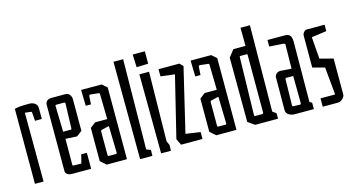

<svg xmlns="http://www.w3.org/2000/svg" viewBox="-81 -1065 2615 1419"><g transform="rotate(-15 1226.5 -355.5)"><path d="M45 -574Q66 -579 87.5 -581Q109 -583 157 -583Q184 -583 201 -569.5Q218 -556 218 -535V-450H166L161 -516Q161 -519 159.5 -520Q158 -521 152 -522L109 -527L111 0H45Z M280 -36V-538Q280 -582 331 -582H435Q454 -582 466 -566.5Q478 -551 478 -531V-290L437 -258L349 -263L348 -65Q348 -57 356 -57L415 -56L432 -122H475V0H331Q307 0 293.5 -9.5Q280 -19 280 -36ZM402 -318Q407 -318 409 -320Q411 -322 411 -329L417 -515Q417 -524 408 -524H350Q344 -524 342.5 -522Q341 -520 341 -515L346 -318Z M551 -38V-292L592 -324H685L681 -517Q681 -525 673 -525L612 -532Q603 -532 601 -524L597 -460H557L554 -582H711L749 -549V0H594ZM679 -58Q685 -58 686.5 -60Q688 -62 688 -67L683 -271L627 -258Q618 -256 618 -247V-67Q618 -58 627 -58Z M839 -721H913L905 -33L938 -20L937 25H843Z M1000 -582H1074L1066 -51L1080 -21L1079 24H1004ZM990 -736H1083V-641L994 -638Z M1140 -48 1254 -514 1147 -527 1146 -582H1306L1331 -557L1215 -69L1327 -53V0H1163Z M1389 -38V-292L1430 -324H1523L1519 -517Q1519 -525 1511 -525L1450 -532Q1441 -532 1439 -524L1435 -460H1395L1392 -582H1549L1587 -549V0H1432ZM1517 -58Q1523 -58 1524.5 -60Q1526 -62 1526 -67L1521 -271L1465 -258Q1456 -256 1456 -247V-67Q1456 -58 1465 -58Z M1679 -36 1677 -528 1719 -582H1812L1811 -721H1883L1877 -62L1905 -42V0H1730ZM1801 -63Q1810 -63 1810 -72V-514Q1810 -518 1808.5 -519Q1807 -520 1801 -520H1759Q1753 -520 1751.5 -519Q1750 -518 1750 -514L1740 -72Q1740 -67 1741.5 -65Q1743 -63 1749 -63Z M1968 -47 1969 -291Q1968 -312 1980.5 -324.5Q1993 -337 2013 -337L2097 -331L2100 -519L2088 -525L1980 -532V-582H2112Q2140 -582 2152 -567.5Q2164 -553 2164 -517L2161 -59L2179 -49V0H2034Q2006 0 1987 -13.5Q1968 -27 1968 -47ZM2097 -66 2095 -276H2039L2034 -270L2030 -66Q2030 -63 2031.5 -62Q2033 -61 2039 -60L2092 -58Z M2247 -64H2359L2339 -275L2247 -300V-543Q2247 -557 2257.5 -569.5Q2268 -582 2280 -582H2417V-533L2302 -517L2315 -350L2417 -323V-49Q2417 -32 2399.5 -16Q2382 0 2364 0H2247Z"/></g></svg>

Font: Bahianita
Style: Regular
Weight: 400
Designer: Pablo Cosgaya & Dani Raskovsky
Foundry: Pablo Cosgaya & Dani Raskovsky
Version: Version 1.008